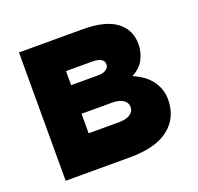

<svg xmlns="http://www.w3.org/2000/svg" viewBox="-96 -611 735 714"><g transform="rotate(-20 271.5 -254.0)"><path d="M414.1 -280.8Q462.4 -260.3 485.8 -227.3Q509.3 -194.3 509.3 -154.3Q509.3 -83 457.3 -41.5Q405.3 0 301.8 0H47.9V-507.8H298.8Q388.7 -507.8 432.4 -475.3Q476.1 -442.9 476.1 -385.3Q476.1 -354 461.7 -325.9Q447.3 -297.9 414.1 -280.8ZM188.5 -382.8V-327.1H294.9Q314.5 -327.1 326.4 -334.5Q338.4 -341.8 338.4 -355.5Q338.4 -369.1 326.4 -376Q314.5 -382.8 294.9 -382.8ZM188.5 -136.7H309.1Q337.4 -136.7 353 -147.2Q368.7 -157.7 368.7 -175.3Q368.7 -192.9 353 -203.4Q337.4 -213.9 309.1 -213.9H188.5Z"/></g></svg>

Font: Giphurs
Style: Bold
Weight: 700
Version: Version 0.920; ttfautohint (v1.8.4.7-5d5b)